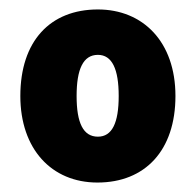

<svg xmlns="http://www.w3.org/2000/svg" viewBox="-20 -742 414 406"><path d="M351 -539C351 -654 282 -722 187 -722C86 -722 23 -655 23 -539C23 -427 89 -356 186 -356C287 -356 351 -424 351 -539ZM142 -539C142 -596 156 -626 187 -626C217 -626 231 -596 231 -539C231 -482 217 -453 187 -453C156 -453 142 -482 142 -539Z"/></svg>

Font: Noto Sans Thai Looped SemiCondensed Black
Style: Regular
Weight: 900
Width: 4
Designer: Sasikarn Vongin, Ben Mitchell
Foundry: The Fontpad Ltd
Version: Version 1.001